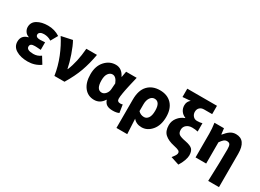

<svg xmlns="http://www.w3.org/2000/svg" viewBox="-35 -1677 3742 2768"><g transform="rotate(30 1836.5 -292.5)"><path d="M308.6 13.7Q192.4 13.7 116.2 -32.2Q40 -78.1 40 -163.1Q40 -269.5 149.4 -295.9V-300.8Q108.4 -313.5 85.9 -347.7Q63.5 -381.8 63.5 -418.9Q63.5 -500 134.3 -541.5Q205.1 -583 310.5 -583Q420.9 -583 508.8 -525.4L444.3 -411.1Q389.6 -447.3 321.3 -447.3Q283.2 -447.3 260.3 -432.6Q237.3 -418 237.3 -393.6Q237.3 -347.7 310.5 -347.7Q326.2 -347.7 391.6 -352.5V-226.6Q380.9 -227.5 360.4 -229Q339.8 -230.5 323.2 -231.4Q306.6 -232.4 293 -232.4Q252 -232.4 232.9 -220.2Q213.9 -208 213.9 -180.7Q213.9 -122.1 327.1 -122.1Q395.5 -122.1 450.2 -164.1L519.5 -51.8Q427.7 13.7 308.6 13.7Z M750 0Q727.5 -149.4 670.4 -291Q613.3 -432.6 540 -543.9L722.7 -583Q763.7 -510.7 804.7 -391.6Q845.7 -272.5 863.3 -180.7H868.2Q935.5 -341.8 953.1 -569.3H1129.9Q1101.6 -409.2 1055.2 -280.3Q1008.8 -151.4 918 0Z M1416 13.7Q1311.5 13.7 1249.5 -65.9Q1187.5 -145.5 1187.5 -282.2Q1187.5 -418.9 1261.7 -501Q1335.9 -583 1439.5 -583Q1541 -583 1593.8 -473.6H1597.7L1615.2 -569.3H1791Q1788.1 -554.7 1777.8 -512.2Q1767.6 -469.7 1762.7 -448.7Q1757.8 -427.7 1749.5 -389.2Q1741.2 -350.6 1736.3 -326.7Q1731.4 -302.7 1726.6 -272.9Q1721.7 -243.2 1719.2 -220.7Q1716.8 -198.2 1716.8 -180.7Q1716.8 -129.9 1771.5 -129.9Q1791 -129.9 1808.6 -136.7L1829.1 -5.9Q1790 13.7 1727.5 13.7Q1665 13.7 1628.9 -7.3Q1592.8 -28.3 1576.2 -78.1H1571.3Q1514.6 13.7 1416 13.7ZM1459 -131.8Q1495.1 -131.8 1524.4 -166Q1553.7 -200.2 1556.6 -248L1563.5 -344.7Q1527.3 -438.5 1466.8 -438.5Q1426.8 -438.5 1397.9 -399.9Q1369.1 -361.3 1369.1 -285.2Q1369.1 -131.8 1459 -131.8Z M1899.4 202.1V-269.5Q1899.4 -425.8 1974.1 -504.4Q2048.8 -583 2173.8 -583Q2298.8 -583 2370.6 -506.8Q2442.4 -430.7 2442.4 -293.9Q2442.4 -153.3 2372.1 -69.8Q2301.8 13.7 2206.1 13.7Q2117.2 13.7 2066.4 -47.9Q2071.3 38.1 2079.1 202.1ZM2163.1 -131.8Q2205.1 -131.8 2232.4 -170.9Q2259.8 -210 2259.8 -291Q2259.8 -438.5 2167 -438.5Q2123 -438.5 2094.7 -396.5Q2066.4 -354.5 2066.4 -287.1V-173.8Q2106.4 -131.8 2163.1 -131.8Z M2936.5 213.9 2797.9 168.9Q2800.8 165 2808.1 155.3Q2815.4 145.5 2817.9 142.6Q2820.3 139.6 2826.2 131.3Q2832 123 2834 119.6Q2835.9 116.2 2839.8 109.9Q2843.8 103.5 2845.2 99.6Q2846.7 95.7 2848.6 90.3Q2850.6 85 2851.1 80.1Q2851.6 75.2 2851.6 70.3Q2851.6 47.9 2829.6 35.2Q2807.6 22.5 2744.1 8.8Q2643.6 -12.7 2587.9 -62.5Q2532.2 -112.3 2532.2 -210.9Q2532.2 -281.2 2576.7 -337.4Q2621.1 -393.6 2686.5 -416V-420.9Q2637.7 -439.5 2610.4 -479.5Q2583 -519.5 2583 -570.3Q2583 -633.8 2631.8 -670.9Q2536.1 -664.1 2501 -660.2V-798.8H2995.1V-660.2H2860.4Q2815.4 -660.2 2788.6 -634.3Q2761.7 -608.4 2761.7 -564.5Q2761.7 -525.4 2787.1 -495.6Q2812.5 -465.8 2854.5 -465.8Q2904.3 -465.8 2939.5 -476.6V-337.9Q2896.5 -348.6 2844.7 -348.6Q2788.1 -348.6 2751.5 -318.4Q2714.8 -288.1 2714.8 -239.3Q2714.8 -186.5 2745.6 -165.5Q2776.4 -144.5 2857.4 -129.9Q2947.3 -112.3 2977.5 -79.6Q3007.8 -46.9 3007.8 22.5Q3007.8 55.7 2989.3 108.4Q2970.7 161.1 2936.5 213.9Z M3426.8 202.1Q3439.5 -126 3439.5 -330.1Q3439.5 -387.7 3425.8 -409.2Q3412.1 -430.7 3376 -430.7Q3348.6 -430.7 3326.2 -412.1Q3303.7 -393.6 3276.4 -353.5V0H3099.6V-391.6Q3099.6 -480.5 3085.9 -569.3H3244.1L3255.9 -472.7H3260.7Q3302.7 -525.4 3344.2 -554.2Q3385.7 -583 3439.5 -583Q3606.4 -583 3606.4 -351.6V202.1Z"/></g></svg>

Font: Bpmf Zihi Sans Heavy
Style: Heavy
Weight: 900
Foundry: But Ko
Version: Version 1.320